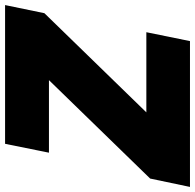

<svg xmlns="http://www.w3.org/2000/svg" viewBox="-54 -743 769 757"><g transform="rotate(-90 330.5 -364.5)"><path d="M-28 0 5 -157 393 -556H107L142 -729H689L657 -574L266 -172H582L547 0Z"/></g></svg>

Font: Mona Sans ExtraLight Black
Style: Italic
Weight: 900
Italic angle: -11.6951°
Version: Version 2.000